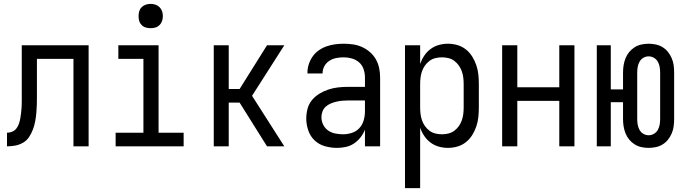

<svg xmlns="http://www.w3.org/2000/svg" viewBox="-20 -753 3540 988"><path d="M358 0V-450H170V-257Q170 -236 169.5 -214.5Q169 -193 167 -171.5Q165 -150 161 -128.5Q157 -107 149.5 -87Q142 -67 130 -48.5Q118 -30 99 -19Q80 -8 59 -4Q38 0 16 0V-70Q30 -70 43 -75.5Q56 -81 64.5 -92Q73 -103 77.5 -116.5Q82 -130 84.5 -144Q87 -158 88.5 -172Q90 -186 91 -199.5Q92 -213 92 -227Q92 -241 92 -255V-520H436V0Z M575 0V-70H718V-450H589V-520H796V-70H925V0ZM755 -608Q742 -608 730 -611.5Q718 -615 709 -624Q700 -633 696.5 -645Q693 -657 693 -670Q693 -683 696.5 -695Q700 -707 709 -716Q718 -725 730 -729Q742 -733 755 -733Q768 -733 780 -729Q792 -725 801 -716Q810 -707 814 -695Q818 -683 818 -670Q818 -657 814 -645Q810 -633 801 -624Q792 -615 780 -611.5Q768 -608 755 -608Z M1354 0 1213 -225H1157V0H1080V-520H1157V-295H1213L1354 -520H1443L1277 -260L1443 0Z M1714 8Q1683 8 1652.5 -0.5Q1622 -9 1599.5 -30Q1577 -51 1566.5 -81.5Q1556 -112 1556 -143Q1556 -168 1562.5 -193Q1569 -218 1585 -237.5Q1601 -257 1623 -270.5Q1645 -284 1669 -292Q1693 -300 1718 -303Q1743 -306 1769 -306H1858V-355Q1858 -376 1851 -397Q1844 -418 1828 -432Q1812 -446 1791 -452Q1770 -458 1749 -458Q1730 -458 1711 -454.5Q1692 -451 1675.5 -440.5Q1659 -430 1649.5 -413Q1640 -396 1640 -377V-375H1562V-378Q1562 -401 1569 -422.5Q1576 -444 1589 -462.5Q1602 -481 1620.5 -494Q1639 -507 1660.5 -514.5Q1682 -522 1704 -525Q1726 -528 1749 -528Q1773 -528 1797 -524.5Q1821 -521 1843 -511Q1865 -501 1883.5 -485Q1902 -469 1914 -448Q1926 -427 1931 -403Q1936 -379 1936 -355V0H1858V-86Q1850 -65 1835.5 -46.5Q1821 -28 1802 -15Q1783 -2 1760 3Q1737 8 1714 8ZM1746 -62Q1769 -62 1791.5 -69.5Q1814 -77 1829.5 -94Q1845 -111 1851.5 -134Q1858 -157 1858 -180V-236H1769Q1754 -236 1739 -234.5Q1724 -233 1709.5 -229.5Q1695 -226 1681 -220Q1667 -214 1656 -204Q1645 -194 1639.5 -179.5Q1634 -165 1634 -150Q1634 -130 1643 -111.5Q1652 -93 1668.5 -81.5Q1685 -70 1705 -66Q1725 -62 1746 -62Z M2064 215V-520H2142V-424Q2150 -447 2163.5 -467Q2177 -487 2196 -501Q2215 -515 2238 -521.5Q2261 -528 2285 -528Q2310 -528 2334 -521Q2358 -514 2377.5 -498.5Q2397 -483 2410 -462Q2423 -441 2431 -417.5Q2439 -394 2441.5 -369.5Q2444 -345 2444 -320V-200Q2444 -175 2441.5 -150.5Q2439 -126 2431 -102.5Q2423 -79 2410 -58Q2397 -37 2377.5 -21.5Q2358 -6 2334 1Q2310 8 2285 8Q2261 8 2238 1.5Q2215 -5 2196 -19Q2177 -33 2163.5 -53Q2150 -73 2142 -96V215ZM2254 -62Q2271 -62 2287.5 -66Q2304 -70 2317.5 -80Q2331 -90 2341 -104Q2351 -118 2356.5 -134Q2362 -150 2364 -166.5Q2366 -183 2366 -200V-320Q2366 -337 2364 -353.5Q2362 -370 2356.5 -386Q2351 -402 2341 -416Q2331 -430 2317.5 -440Q2304 -450 2287.5 -454Q2271 -458 2254 -458Q2237 -458 2220.5 -454Q2204 -450 2190.5 -440Q2177 -430 2167 -416Q2157 -402 2151.5 -386Q2146 -370 2144 -353.5Q2142 -337 2142 -320V-200Q2142 -183 2144 -166.5Q2146 -150 2151.5 -134Q2157 -118 2167 -104Q2177 -90 2190.5 -80Q2204 -70 2220.5 -66Q2237 -62 2254 -62Z M2564 0V-520H2642V-304H2858V-520H2936V0H2858V-234H2642V0Z M3318 8Q3299 8 3280.5 4Q3262 0 3246 -10Q3230 -20 3218 -34.5Q3206 -49 3199 -66.5Q3192 -84 3189 -102.5Q3186 -121 3186 -140V-227H3123V0H3051V-520H3123V-293H3186V-380Q3186 -399 3189 -417.5Q3192 -436 3199 -453.5Q3206 -471 3218 -485.5Q3230 -500 3246 -510Q3262 -520 3280.5 -524Q3299 -528 3318 -528Q3336 -528 3355 -524Q3374 -520 3390 -510Q3406 -500 3417.5 -485.5Q3429 -471 3436.5 -453.5Q3444 -436 3446.5 -417.5Q3449 -399 3449 -380V-140Q3449 -121 3446.5 -102.5Q3444 -84 3436.5 -66.5Q3429 -49 3417.5 -34.5Q3406 -20 3390 -10Q3374 0 3355 4Q3336 8 3318 8ZM3318 -57Q3332 -57 3345 -64.5Q3358 -72 3365 -84.5Q3372 -97 3374.5 -111.5Q3377 -126 3377 -140V-380Q3377 -394 3374.5 -408.5Q3372 -423 3365 -435.5Q3358 -448 3345 -455.5Q3332 -463 3318 -463Q3303 -463 3290.5 -455.5Q3278 -448 3271 -435.5Q3264 -423 3261.5 -408.5Q3259 -394 3259 -380V-140Q3259 -126 3261.5 -111.5Q3264 -97 3271 -84.5Q3278 -72 3290.5 -64.5Q3303 -57 3318 -57Z"/></svg>

Font: HulyMono
Style: Regular
Weight: 400
Monospace: yes
Designer: Belleve Invis
Foundry: Belleve Invis
Version: Version 33.2.5; ttfautohint (v1.8.4)